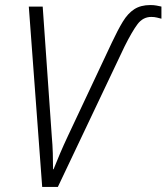

<svg xmlns="http://www.w3.org/2000/svg" viewBox="-20 -740 659 760"><path d="M147 0 94 -714H149L185 -200Q188 -167 189 -134Q190 -101 190 -70H192Q203 -98 217.5 -132Q232 -166 248 -200L423 -572Q446 -621 466 -654Q486 -687 511.5 -703.5Q537 -720 575 -720Q589 -720 599.5 -718Q610 -716 619 -714V-666Q611 -668 601 -670.5Q591 -673 579 -673Q546 -673 524.5 -644.5Q503 -616 473 -556L209 0Z"/></svg>

Font: Noto Sans SemiCondensed Light
Style: Italic
Weight: 300
Width: 4
Italic angle: -12°
Designer: Monotype Design Team
Foundry: Monotype Imaging Inc.
Version: Version 2.013; ttfautohint (v1.8.4.7-5d5b)